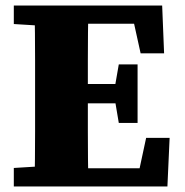

<svg xmlns="http://www.w3.org/2000/svg" viewBox="-20 -675 669 695"><path d="M30 0V-67L160 -75H176V0ZM105 0Q106 -50 106.5 -99.5Q107 -149 107 -199Q107 -249 107 -299V-356Q107 -406 107 -455.5Q107 -505 106.5 -555Q106 -605 105 -655H300Q299 -606 298.5 -556Q298 -506 298 -456Q298 -406 298 -356V-300Q298 -250 298 -200Q298 -150 298.5 -100Q299 -50 300 0ZM214 0V-66H515L477 -27L509 -176H594L586 0ZM201 -301V-371H431V-301ZM410 -230 394 -325V-350L410 -442H478V-230ZM30 -588V-655H176V-580H160ZM489 -482 457 -627 498 -589H214V-655H567L574 -482Z"/></svg>

Font: Source Serif 4 ExtraBold
Style: Regular
Weight: 800
Designer: Frank Grießhammer
Foundry: Adobe Systems Incorporated
Version: Version 4.004;hotconv 1.0.116;makeotfexe 2.5.65601